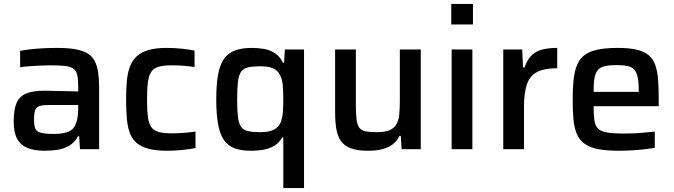

<svg xmlns="http://www.w3.org/2000/svg" viewBox="-20 -763 3448 982"><path d="M209 8Q157 8 121.5 -6Q86 -20 68 -52.5Q50 -85 50 -141Q50 -200 64 -234.5Q78 -269 112 -284Q146 -299 208 -299Q218 -299 237.5 -298.5Q257 -298 282.5 -297.5Q308 -297 333.5 -296.5Q359 -296 380 -295V-319Q380 -358 375 -380Q370 -402 354.5 -412.5Q339 -423 310 -426Q281 -429 235 -429Q213 -429 183.5 -427.5Q154 -426 126 -424Q98 -422 83 -419V-503Q124 -511 173 -514.5Q222 -518 271 -518Q328 -518 366.5 -511Q405 -504 429 -489Q453 -474 465 -450Q477 -426 482 -392.5Q487 -359 487 -316V0H389L385 -66H379Q362 -34 333.5 -17.5Q305 -1 272 3.5Q239 8 209 8ZM256 -78Q281 -78 301.5 -81.5Q322 -85 337.5 -93.5Q353 -102 362 -117Q371 -134 375.5 -156Q380 -178 380 -208V-226H234Q201 -226 183.5 -221Q166 -216 160 -200Q154 -184 154 -151Q154 -120 161 -104.5Q168 -89 190.5 -83.5Q213 -78 256 -78Z M836 8Q777 8 738.5 -2.5Q700 -13 677 -33.5Q654 -54 643 -85.5Q632 -117 628.5 -159.5Q625 -202 625 -256Q625 -309 629 -351Q633 -393 645.5 -424.5Q658 -456 681 -476.5Q704 -497 741 -507.5Q778 -518 834 -518Q870 -518 909.5 -514Q949 -510 975 -504V-420Q953 -424 920.5 -426.5Q888 -429 861 -429Q818 -429 792.5 -422Q767 -415 754 -396Q741 -377 736.5 -343Q732 -309 732 -255Q732 -200 736.5 -165Q741 -130 754.5 -112Q768 -94 794 -87.5Q820 -81 863 -81Q888 -81 919.5 -83.5Q951 -86 980 -90V-6Q953 0 913 4Q873 8 836 8Z M1429 199V-60H1423Q1408 -33 1384.5 -18.5Q1361 -4 1331 2Q1301 8 1264 8Q1214 8 1180 -4.5Q1146 -17 1125.5 -46.5Q1105 -76 1095.5 -127Q1086 -178 1086 -254Q1086 -331 1095.5 -382Q1105 -433 1126 -462.5Q1147 -492 1182 -505Q1217 -518 1268 -518Q1300 -518 1331 -512.5Q1362 -507 1387 -490.5Q1412 -474 1427 -442H1433L1437 -510H1535V199ZM1311 -87Q1356 -87 1380.5 -99.5Q1405 -112 1416 -138Q1424 -159 1426.5 -188Q1429 -217 1429 -255Q1429 -297 1426 -329Q1423 -361 1410 -383Q1399 -404 1375 -414Q1351 -424 1311 -424Q1272 -424 1248.5 -418.5Q1225 -413 1213 -396Q1201 -379 1197 -345.5Q1193 -312 1193 -255Q1193 -198 1197 -164.5Q1201 -131 1213 -114.5Q1225 -98 1248.5 -92.5Q1272 -87 1311 -87Z M1861 8Q1808 8 1774.5 -4.5Q1741 -17 1723.5 -42Q1706 -67 1700 -104Q1694 -141 1694 -191V-510H1800V-233Q1800 -183 1803.5 -153.5Q1807 -124 1818 -109.5Q1829 -95 1850.5 -91Q1872 -87 1908 -87Q1948 -87 1972 -97Q1996 -107 2007.5 -127Q2019 -147 2022 -177Q2025 -207 2025 -247V-510H2132V0H2034L2030 -68H2023Q2012 -44 1991.5 -27Q1971 -10 1939 -1Q1907 8 1861 8Z M2288 -638V-743H2399V-638ZM2290 0V-510H2396V0Z M2554 0V-510H2651L2655 -418H2663Q2676 -458 2699 -480Q2722 -502 2755 -510Q2788 -518 2830 -518V-414Q2762 -414 2725.5 -394Q2689 -374 2674.5 -330.5Q2660 -287 2660 -217V0Z M3146 8Q3081 8 3038 -0.5Q2995 -9 2969 -28.5Q2943 -48 2930 -78.5Q2917 -109 2913 -152.5Q2909 -196 2909 -254Q2909 -323 2916 -373Q2923 -423 2945 -455.5Q2967 -488 3013.5 -503Q3060 -518 3138 -518Q3199 -518 3238 -508.5Q3277 -499 3299.5 -479Q3322 -459 3332.5 -427.5Q3343 -396 3346 -352.5Q3349 -309 3349 -254V-220H3016Q3016 -175 3020 -147.5Q3024 -120 3038.5 -105.5Q3053 -91 3084.5 -85.5Q3116 -80 3170 -80Q3193 -80 3220.5 -81Q3248 -82 3277 -85Q3306 -88 3329 -90V-7Q3307 -3 3276 0.5Q3245 4 3211 6Q3177 8 3146 8ZM3247 -277V-296Q3247 -341 3241.5 -367.5Q3236 -394 3223.5 -407.5Q3211 -421 3189.5 -425.5Q3168 -430 3136 -430Q3096 -430 3072.5 -424.5Q3049 -419 3037 -404Q3025 -389 3020.5 -362.5Q3016 -336 3016 -293H3265Z"/></svg>

Font: Saira Thin Medium
Style: Regular
Weight: 500
Version: Version 1.101